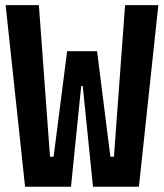

<svg xmlns="http://www.w3.org/2000/svg" viewBox="-20 -713 626 733"><path d="M75.7 0 1.5 -693.4H128.4L170.9 -114.7H184.6L236.3 -517.6H350.6L401.4 -114.7H415L457.5 -693.4H584.5L510.3 0H335L295.9 -384.3H290L251 0Z"/></svg>

Font: CaskaydiaMono NF
Style: Bold
Weight: 700
Designer: Aaron Bell
Foundry: Saja Typeworks
Version: Version 2111.001; ttfautohint (v1.8.4);Nerd Fonts 3.1.1